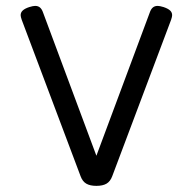

<svg xmlns="http://www.w3.org/2000/svg" viewBox="-20 -604 640 635"><path d="M549.3 -553.7Q549.3 -548.8 545.9 -538.6L351.1 -21Q344.7 -3.9 332.3 3.4Q319.8 10.7 298.8 10.7Q277.8 10.7 265.4 3.4Q252.9 -3.9 246.6 -21L51.8 -538.6Q48.3 -548.8 48.3 -553.7Q48.3 -563 55.2 -569.3Q62 -575.7 76.7 -580.6Q89.4 -584.5 96.2 -584.5Q106 -584.5 112.3 -579.1Q118.7 -573.7 122.6 -562L298.8 -88.9L475.1 -562Q479 -573.7 485.4 -579.1Q491.7 -584.5 501.5 -584.5Q508.3 -584.5 521 -580.6Q535.6 -575.7 542.5 -569.3Q549.3 -563 549.3 -553.7Z"/></svg>

Font: Courier Prime Code
Style: Regular
Weight: 400
Designer: Alan Dague-Greene
Foundry: Quote-Unquote Apps
Version: Version 3.0318